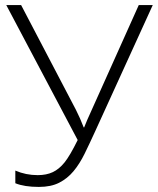

<svg xmlns="http://www.w3.org/2000/svg" viewBox="-20 -734 628 764"><path d="M4.9 -713.9H64L282.2 -296.9Q299.3 -263.2 313 -227.1H314.9L327.1 -256.8L532.2 -713.9H587.9L358.9 -211.9Q336.9 -163.6 316.9 -122.8Q296.9 -82 272.5 -52.7Q248 -23.4 215.3 -6.8Q182.6 9.8 134.8 9.8Q76.7 9.8 41 -4.9V-55.2Q83 -37.1 129.9 -37.1Q165 -37.1 190.2 -49.1Q215.3 -61 236.8 -87.6Q258.3 -114.3 289.1 -176.8Z"/></svg>

Font: Open Sans Light
Style: Regular
Weight: 300
Foundry: Ascender Corporation
Version: Version 1.10